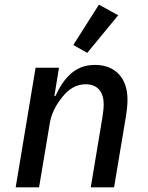

<svg xmlns="http://www.w3.org/2000/svg" viewBox="-20 -808 640 828"><path d="M148.4 0 195.3 -279.8C204.2 -333.1 237.9 -376.4 250.4 -391.7C277.3 -424.4 308.6 -444.6 350.1 -444.6C403.4 -444.6 427.2 -408 427.2 -358.3C427.2 -342.7 425.1 -322.8 421.5 -301.1L371.4 0H471.9L522 -299.7C527.3 -331 529.8 -356.2 529.8 -378.9C529.8 -468.4 480.1 -528.1 389.2 -528.1C306.8 -528.1 257.1 -476.2 218.8 -393.8H214.5L234.4 -516H133.5L47.6 0ZM296.2 -614 356.2 -579.9 489.7 -742.2 406.6 -788Z"/></svg>

Font: Margiela Mono Italic Medium It
Style: Regular
Weight: 500
Designer: Mike Abbink, Paul van der Laan, Pieter van Rosmalen
Foundry: Bold Monday
Version: Version 2.003 2021